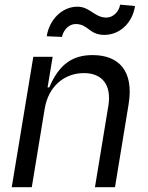

<svg xmlns="http://www.w3.org/2000/svg" viewBox="-20 -783 621 803"><path d="M239.3 -628.6C245 -658.4 269.2 -682.5 296.2 -682.5C350.1 -682.5 351.6 -637.1 416.9 -637.1C478 -637.1 533.4 -683.9 544.7 -757.8L482.2 -763.5C478 -733.7 452.4 -709.5 425.4 -709.5C374.3 -709.5 357.2 -755 303.3 -755C242.2 -755 186.8 -703.8 175.4 -631.4ZM166.9 -328.1C182.5 -423.3 250.4 -477.3 331 -477.3C408.4 -477.3 447.1 -426.5 433.2 -340.9L377.1 0H460.9L517.8 -346.6C540.8 -485.8 477.6 -552.6 367.2 -552.6C284.8 -552.6 227.6 -515.6 186.1 -417.6H179L200.3 -545.5H119.3L29.1 0H112.9Z"/></svg>

Font: Riot Sans 2.0
Style: Italic
Weight: 400
Italic angle: -9.39999°
Designer: Rasmus Andersson
Foundry: rsms
Version: Version 3.006;hotconv 1.0.109;makeotfexe 2.5.65596